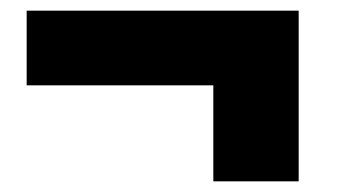

<svg xmlns="http://www.w3.org/2000/svg" viewBox="-20 -469 635 360"><path d="M540 -449V-129H380V-309H30V-449Z"/></svg>

Font: Gontserrat Black
Style: Regular
Weight: 900
Designer: Julieta Ulanovsky
Foundry: Julieta Ulanovsky
Version: Version 6.001